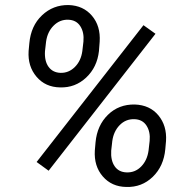

<svg xmlns="http://www.w3.org/2000/svg" viewBox="-20 -742 755 773"><path d="M256.3 -721.7Q315.4 -719.7 350.3 -678.5Q385.3 -637.2 381.3 -574.2L378.4 -536.6Q371.1 -471.2 326.9 -429.7Q282.7 -388.2 221.7 -390.1Q162.6 -391.1 127 -433.1Q91.3 -475.1 95.2 -536.6L98.1 -567.9Q104.5 -638.2 149.2 -680.4Q193.8 -722.7 256.3 -721.7ZM161.1 -535.6Q158.7 -496.1 175.5 -472.9Q192.4 -449.7 223.6 -448.7Q256.8 -447.8 281.5 -472.4Q306.2 -497.1 311.5 -536.6L315.9 -574.7Q319.3 -611.8 303.2 -636.7Q287.1 -661.6 254.4 -662.6Q220.7 -663.6 195.8 -638.7Q170.9 -613.8 165.5 -574.2ZM522.5 -321.3Q583 -319.3 617.7 -277.6Q652.3 -235.8 648.4 -174.3L645.5 -141.6Q639.2 -72.8 595 -30Q550.8 12.7 488.3 10.7Q429.7 9.8 393.8 -31.7Q357.9 -73.2 361.8 -136.2L364.7 -169.4Q371.1 -237.3 414.6 -279.8Q458 -322.3 522.5 -321.3ZM427.7 -135.3Q425.3 -96.2 441.7 -72.5Q458 -48.8 490.2 -47.9Q524.4 -46.9 548.6 -71.8Q572.8 -96.7 578.1 -136.2L582.5 -174.8Q585.9 -211.4 569.8 -236.3Q553.7 -261.2 521 -262.2Q486.3 -263.2 461.9 -238.3Q437.5 -213.4 432.1 -174.3ZM175.8 -54.7 127.4 -89.8 557.6 -640.6 606 -606Z"/></svg>

Font: Roboto
Style: Italic
Weight: 400
Italic angle: -12°
Designer: Google
Version: Version 2.134; 2016; ttfautohint (v1.6)